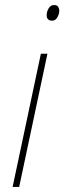

<svg xmlns="http://www.w3.org/2000/svg" viewBox="-20 -741 255 761"><path d="M187 -659Q165 -659 165 -681Q165 -694 172.5 -707.5Q180 -721 194 -721Q206 -721 210.5 -714Q215 -707 215 -699Q215 -686 207.5 -672.5Q200 -659 187 -659ZM30 0 142 -528H168L56 0Z"/></svg>

Font: Noto Sans Disp Thin
Style: Italic
Weight: 100
Italic angle: -12°
Designer: Monotype Design Team
Foundry: Monotype Imaging Inc.
Version: Version 2.000;GOOG;noto-source:20170915:90ef993387c0